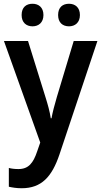

<svg xmlns="http://www.w3.org/2000/svg" viewBox="-20 -761 540 1021"><path d="M95 -681C95 -641 120 -621 153 -621C185 -621 211 -641 211 -681C211 -722 185 -741 153 -741C120 -741 95 -723 95 -681ZM289 -681C289 -641 313 -621 347 -621C379 -621 405 -641 405 -681C405 -722 379 -741 347 -741C314 -741 289 -723 289 -681ZM1 -543 194 -3 178 43C157 106 132 138 78 138C59 138 40 136 27 132V232C45 236 67 240 95 240C201 240 256 179 296 61L498 -543H372L282 -244C270 -203 259 -162 254 -132H250C245 -167 234 -206 222 -244L129 -543Z"/></svg>

Font: Noto Sans Myanmar UI SemiCondensed SemiBold
Style: Regular
Weight: 600
Width: 4
Designer: Monotype Design Team
Foundry: Monotype Imaging Inc.
Version: Version 2.103